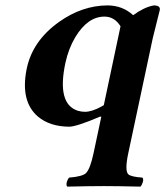

<svg xmlns="http://www.w3.org/2000/svg" viewBox="-20 -464 618 718"><path d="M459.5 109.9Q445.8 174.8 460 188Q470.7 197.3 512.7 200.2Q519.5 208.5 509.8 227.5Q507.3 231.9 505.4 233.9Q419.4 231.9 368.7 231.9Q315.4 231.9 231.4 233.9Q224.6 225.6 233.9 206.5Q236.3 202.1 238.3 200.2Q287.6 196.3 301.3 183.6Q317.4 167.5 329.6 109.9L358.9 -27.8H354Q265.6 9.8 238.8 9.8Q166.5 9.3 122.1 -27.8Q56.2 -84 79.1 -203.1Q79.6 -206.1 80.1 -208Q102.1 -312 201.2 -382.3Q287.6 -443.4 382.3 -443.8Q438.5 -443.4 478 -407.2Q518.1 -436.5 553.2 -443.4Q556.6 -443.8 558.6 -443.8Q580.1 -442.4 577.6 -426.8Q577.1 -425.3 551.3 -321.3ZM368.2 -70.8 430.7 -365.7Q408.2 -401.9 370.6 -401.9Q308.1 -401.9 261.7 -325.2Q236.3 -282.7 224.6 -229Q191.9 -75.2 271 -49.8Q284.2 -45.9 297.9 -45.9Q323.7 -45.9 359.9 -65.9Q364.7 -68.8 368.2 -70.8Z"/></svg>

Font: Linux Libertine Slanted O
Style: Bold Slanted
Weight: 700
Designer: Philipp H. Poll
Foundry: Philipp H. Poll
Version: Version 5.0.0